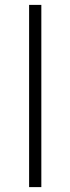

<svg xmlns="http://www.w3.org/2000/svg" viewBox="-20 -765 288 785"><path d="M99 -745H149V0H99Z"/></svg>

Font: Eudoxus Sans ExtraLight
Style: Regular
Weight: 200
Designer: Stijn de Vries
Foundry: tokotype
Version: Version 2.005